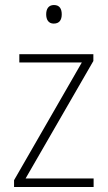

<svg xmlns="http://www.w3.org/2000/svg" viewBox="-20 -745 429 765"><path d="M195 -725C173 -725 164 -709 164 -688C164 -667 173 -651 194 -651C217 -651 226 -666 226 -688C226 -709 218 -725 195 -725ZM353 0V-34H82L352 -502V-529H57V-496H306L36 -27V0Z"/></svg>

Font: Noto Sans Myanmar UI SemiCondensed ExtraLight
Style: Regular
Weight: 200
Width: 4
Designer: Monotype Design Team
Foundry: Monotype Imaging Inc.
Version: Version 2.103